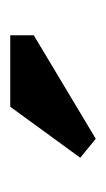

<svg xmlns="http://www.w3.org/2000/svg" viewBox="66 -862 211 384"><g transform="rotate(-90 172.0 -669.5)"><path d="M151 -755H294V-708L87 -584L49 -615Z"/></g></svg>

Font: PT Serif Caption
Style: Semibold
Weight: 600
Designer: A.Korolkova, O.Umpeleva, V.Yefimov
Foundry: ParaType Ltd
Version: Version 1.00;May 2, 2020;FontCreator 12.0.0.2544 64-bit